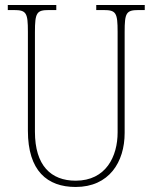

<svg xmlns="http://www.w3.org/2000/svg" viewBox="-20 -734 608 764"><path d="M281 10C414 10 476 -89 476 -205V-607C476 -683 482 -694 532 -694H556V-714H363V-694H392C442 -694 448 -683 448 -607V-207C448 -112 402 -15 281 -15C183 -15 119 -75 119 -210V-606C119 -684 126 -694 175 -694H204V-714H11V-694H35C85 -694 91 -683 91 -608V-214C91 -54 168 10 281 10Z"/></svg>

Font: Noto Serif Bengali Condensed Thin
Style: Regular
Weight: 100
Width: 3
Designer: Juan Bruce, Universal Thirst, Indian Type Foundry and the Monotype Design Team.
Foundry: Monotype Imaging Inc.
Version: Version 2.003